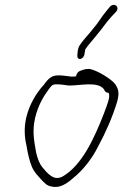

<svg xmlns="http://www.w3.org/2000/svg" viewBox="-20 -741 496 772"><path d="M85 -266C76 -226 79 -187 86 -158C91 -127 98 -95 108 -71C117 -49 131 -36 145 -20C157 -8 168 7 188 9C220 17 249 -3 273 -24C314 -57 350 -102 376 -155C404 -206 433 -272 451 -332C461 -368 456 -383 443 -403C429 -422 371 -459 339 -464C330 -464 322 -463 313 -460L302 -456C295 -454 287 -445 286 -434C279 -433 272 -433 266 -433C249 -435 233 -438 215 -438C188 -438 175 -426 157 -401C126 -367 98 -322 85 -266ZM121 -266C133 -316 153 -351 176 -382C187 -397 191 -402 207 -402C225 -402 240 -399 258 -397C304 -397 373 -415 398 -382C401 -375 405 -368 416 -368C421 -361 420 -350 415 -333C411 -320 405 -304 398 -285C358 -182 309 -77 233 -32C213 -21 198 -25 185 -34C172 -42 160 -57 150 -69C138 -84 130 -106 125 -129C119 -167 108 -209 121 -266ZM292 -530 291 -519C289 -495 318 -501 320 -526L322 -537C322 -540 323 -543 324 -544C334 -560 361 -589 372 -604C389 -623 409 -654 429 -675L446 -693C464 -712 440 -733 422 -714L408 -697C390 -676 372 -645 354 -625C343 -610 310 -575 301 -560C295 -551 293 -541 292 -530Z"/></svg>

Font: Stray Cat
Style: CnObl
Weight: 400
Version: Version 1.0